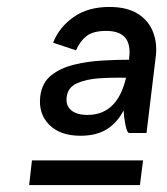

<svg xmlns="http://www.w3.org/2000/svg" viewBox="-20 -730 480 553"><path d="M352 -347Q346 -347 341.5 -369Q337 -391 336 -412Q318 -377 288 -358Q258 -339 212 -339Q153 -339 121.5 -371Q90 -403 96 -453Q101 -492 127.5 -513Q154 -534 192.5 -543.5Q231 -553 273 -555.5Q315 -558 352 -558V-563Q362 -641 286 -641Q248 -641 229 -626Q210 -611 199 -585L133 -607Q150 -651 191.5 -680.5Q233 -710 295 -710Q346 -710 377.5 -690Q409 -670 421.5 -636Q434 -602 428 -562L402 -347ZM172 -450Q169 -426 185 -412.5Q201 -399 232 -399Q318 -399 343 -506Q304 -507 266 -504.5Q228 -502 201.5 -490Q175 -478 172 -450ZM72 -268H392L383 -197H64Z"/></svg>

Font: Haskoy Medium
Style: Italic
Weight: 500
Designer: Ertekin Erdin
Foundry: Ertekin Erdin
Version: Version 2.000; ttfautohint (v1.8.4.7-5d5b)